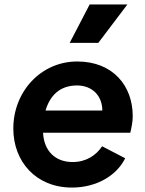

<svg xmlns="http://www.w3.org/2000/svg" viewBox="-20 -833 653 865"><path d="M304 12C414 12 505 -41 544 -120L440 -174C413 -133 368 -103 307 -103C230 -103 178 -152 174 -235H567C573 -260 578 -286 578 -310C578 -446 489 -556 328 -556C164 -556 40 -420 40 -254C40 -104 143 12 304 12ZM185 -335C205 -402 249 -448 327 -448C396 -448 441 -401 441 -335ZM294 -640H423L554 -813H384Z"/></svg>

Font: Mluvka Bold
Style: Italic
Weight: 700
Italic angle: -8°
Designer: Modified by Jiří Krblich, Original typeface by Gumpita Rahayu
Foundry: Gumpita Rahayu & Jiří Krblich
Version: Version 2.000;Glyphs 3.1.1 (3134)